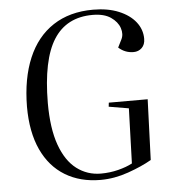

<svg xmlns="http://www.w3.org/2000/svg" viewBox="-54 -793 752 856"><g transform="rotate(-5 322.5 -365.5)"><path d="M602 -326 592 -55Q549 -30 486.5 -8Q424 14 362 14Q271 14 203.5 -27Q136 -68 99.5 -147Q63 -226 63 -340Q64 -466 102.5 -557Q141 -648 215 -696.5Q289 -745 394 -745Q460 -745 508.5 -725Q557 -705 583.5 -671.5Q610 -638 610 -596Q610 -570 595 -555.5Q580 -541 558 -541Q520 -541 491 -567L508 -601Q520 -624 510.5 -652.5Q501 -681 471 -701.5Q441 -722 390 -722Q273 -722 215.5 -631.5Q158 -541 157 -348Q157 -234 183.5 -160Q210 -86 257.5 -50Q305 -14 366 -14Q406 -14 443.5 -23.5Q481 -33 507 -47L515 -293L426 -308L428 -326Z"/></g></svg>

Font: Literata 72pt
Style: Italic
Weight: 400
Italic angle: -2°
Designer: Latin by Veronika Burian and Jose Scaglione. Greek by Irene Vlachou. Cyrillic by Vera Evstafieva
Foundry: TypeTogether
Version: Version 3.002